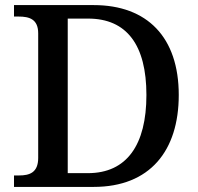

<svg xmlns="http://www.w3.org/2000/svg" viewBox="-20 -734 778 754"><path d="M35 0H348C569 0 682 -142 682 -361C682 -588 558 -714 348 -714H35V-669H53C95 -669 130 -659 130 -603V-114C130 -56 96 -45 55 -45H35ZM325 -54H246V-661H326C478 -661 555 -557 555 -361C555 -165 478 -54 325 -54Z"/></svg>

Font: Noto Serif Myanmar Medium
Style: Regular
Weight: 500
Designer: Ben Mitchell and the Monotype Design Team
Foundry: Monotype Imaging Inc.
Version: Version 2.106